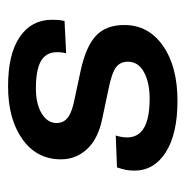

<svg xmlns="http://www.w3.org/2000/svg" viewBox="-12 -437 460 476"><g transform="rotate(-90 218.0 -199.0)"><path d="M206 11Q124 11 78.5 -18Q33 -47 33 -96Q33 -108 35 -117.5Q37 -127 41 -139L120 -142Q107 -100 129.5 -79Q152 -58 212 -58Q251 -58 277 -72Q303 -86 303 -112Q303 -131 289 -141.5Q275 -152 235 -160L164 -175Q113 -185 87 -212.5Q61 -240 61 -278Q61 -338 111 -373.5Q161 -409 242 -409Q322 -409 364.5 -380Q407 -351 407 -300Q407 -292 406.5 -285Q406 -278 404 -269L324 -265Q333 -304 312.5 -322Q292 -340 237 -340Q198 -340 174.5 -325.5Q151 -311 151 -289Q151 -271 165 -260.5Q179 -250 211 -244L281 -229Q341 -216 367.5 -191Q394 -166 394 -121Q394 -61 342.5 -25Q291 11 206 11Z"/></g></svg>

Font: Rokkitt Medium
Style: Italic
Weight: 500
Italic angle: -9°
Designer: Vernon Adams
Foundry: Vernon Adams
Version: Version 3.103